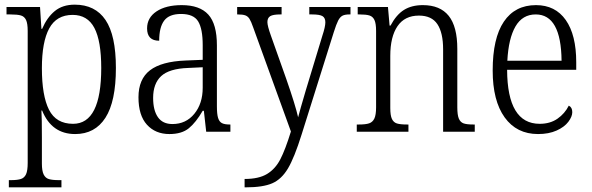

<svg xmlns="http://www.w3.org/2000/svg" viewBox="-20 -566 2543 825"><path d="M18 208H27Q55 208 70 203Q85 198 92 182.5Q99 167 99 134V-433Q99 -465 92 -480Q85 -495 70 -499.5Q55 -504 24 -504H8V-536H152L158 -442H161Q182 -491 215.5 -518.5Q249 -546 301 -546Q389 -546 433.5 -480Q478 -414 478 -274Q478 -130 433 -60Q388 10 303 10Q202 10 161 -91H158Q160 -60 160 24V137Q160 168 167.5 183.5Q175 199 190 203.5Q205 208 233 208H244V239H18ZM415 -274Q415 -390 385.5 -446Q356 -502 292 -502Q223 -502 191.5 -444Q160 -386 160 -273Q160 -155 190.5 -94.5Q221 -34 294 -34Q415 -34 415 -274Z M575 -148Q575 -226 624.5 -264Q674 -302 778 -306L851 -309V-372Q851 -442 831.5 -474Q812 -506 758 -506Q707 -506 685.5 -477.5Q664 -449 664 -391Q612 -391 612 -444Q612 -490 652.5 -517Q693 -544 761 -544Q838 -544 875 -503.5Q912 -463 912 -371V-109Q912 -76 917 -59.5Q922 -43 933.5 -37Q945 -31 967 -31H970V0H866L856 -90H851Q822 -40 791.5 -15Q761 10 708 10Q648 10 611.5 -30Q575 -70 575 -148ZM851 -189V-277L788 -274Q707 -271 672.5 -239Q638 -207 638 -145Q638 -92 658.5 -62.5Q679 -33 721 -33Q779 -33 815 -77Q851 -121 851 -189Z M1031 203Q1092 203 1127.5 181.5Q1163 160 1184.5 118.5Q1206 77 1230 -1L1068 -448Q1059 -474 1052 -485Q1045 -496 1034 -500Q1023 -504 1001 -504H999V-536H1190V-504H1185Q1153 -504 1141 -496.5Q1129 -489 1129 -471Q1129 -455 1144 -413L1210 -227Q1250 -112 1261 -62Q1268 -90 1294 -178L1301 -201L1365 -412Q1378 -451 1378 -470Q1378 -489 1366 -496.5Q1354 -504 1321 -504H1309V-536H1486V-504H1482Q1462 -504 1451.5 -498.5Q1441 -493 1433 -477.5Q1425 -462 1414 -427L1276 12Q1245 111 1217.5 157.5Q1190 204 1150 221.5Q1110 239 1036 239H1031Z M1513 -31H1522Q1551 -31 1566 -36Q1581 -41 1588.5 -56.5Q1596 -72 1596 -105V-433Q1596 -465 1589 -480Q1582 -495 1567.5 -499.5Q1553 -504 1524 -504H1517V-536H1647L1654 -456H1658Q1683 -503 1716 -523.5Q1749 -544 1797 -544Q1871 -544 1908 -498Q1945 -452 1945 -356V-105Q1945 -72 1951.5 -56.5Q1958 -41 1971.5 -36Q1985 -31 2014 -31H2020V0H1884V-354Q1884 -425 1859.5 -462Q1835 -499 1780 -499Q1719 -499 1688 -453.5Q1657 -408 1657 -326V-102Q1657 -70 1664 -55Q1671 -40 1685.5 -35.5Q1700 -31 1729 -31H1735V0H1513Z M2097 -263Q2097 -402 2145 -473Q2193 -544 2283 -544Q2366 -544 2411 -480Q2456 -416 2456 -298V-266H2159Q2160 -34 2299 -34Q2344 -34 2375.5 -56Q2407 -78 2424 -112Q2439 -105 2439 -84Q2439 -65 2422 -42.5Q2405 -20 2371.5 -5Q2338 10 2292 10Q2200 10 2148.5 -61.5Q2097 -133 2097 -263ZM2393 -305Q2391 -504 2282 -504Q2225 -504 2195 -452.5Q2165 -401 2160 -305Z"/></svg>

Font: Noto Serif NarrowLight
Style: Regular
Weight: 300
Width: 4
Designer: Monotype Design Team
Foundry: Monotype Imaging Inc.
Version: Version 1.001